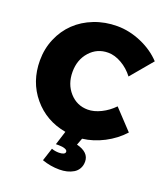

<svg xmlns="http://www.w3.org/2000/svg" viewBox="-168 -829 1026 1183"><g transform="rotate(20 345.0 -237.5)"><path d="M398.9 -168Q439.5 -168 484.6 -190.2Q529.8 -212.4 565.9 -250L686 -122.1Q636.2 -67.4 567.6 -31.7Q499 3.9 428.2 12.2L411.1 57.1Q494.1 78.1 494.1 139.2Q494.1 165 482.9 184.8Q471.7 204.6 452.4 216.1Q433.1 227.5 410.2 233.2Q387.2 238.8 360.8 238.8Q301.8 238.8 247.1 219.2L274.9 133.8Q296.4 142.1 323.2 142.1Q341.3 142.1 352.5 137Q363.8 131.8 363.8 122.1Q363.8 110.8 347.7 105Q331.5 99.1 308.1 99.1H288.1L316.9 7.8Q184.6 -15.6 101.8 -114.7Q19 -213.9 19 -353Q19 -429.7 47.6 -496.6Q76.2 -563.5 126 -611.3Q175.8 -659.2 245.8 -686.5Q315.9 -713.9 396 -713.9Q475.6 -713.9 554.2 -679.9Q632.8 -646 686 -588.9L565.9 -445.8Q532.7 -489.3 487.5 -515.1Q442.4 -541 398.9 -541Q327.1 -541 279.5 -488Q231.9 -435.1 231.9 -355Q231.9 -274.9 279.8 -221.4Q327.6 -168 398.9 -168Z"/></g></svg>

Font: Montserrat-Arabic ExtraBold
Style: Regular
Weight: 800
Designer: Mohamed Gaber
Foundry: Kief Type Foundry
Version: Version 5.008;PS 005.008;hotconv 1.0.88;makeotf.lib2.5.64775